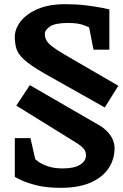

<svg xmlns="http://www.w3.org/2000/svg" viewBox="-20 -737 591 920"><path d="M482 -222 191 -386Q127 -423 97 -450Q67 -477 59 -502.5Q51 -528 51 -560Q51 -598 78.5 -634Q106 -670 160 -693.5Q214 -717 293 -717Q346 -717 391 -711.5Q436 -706 466 -700Q496 -694 504 -692V-499H428L407 -606Q404 -608 378 -617.5Q352 -627 306 -627Q245 -627 220 -610.5Q195 -594 195 -574Q195 -558 202 -544.5Q209 -531 228.5 -515.5Q248 -500 287 -477L547 -326ZM271 163Q204 163 157.5 151.5Q111 140 84.5 127.5Q58 115 51 111V-75H126L149 26Q151 28 166 39Q181 50 210 60Q239 70 281 70Q335 70 363.5 52.5Q392 35 392 7Q392 -5 387.5 -14.5Q383 -24 370.5 -35Q358 -46 334 -60L58 -231L123 -329L450 -140Q480 -123 497.5 -103Q515 -83 522 -64Q529 -45 529 -28Q529 26 500.5 69Q472 112 415 137.5Q358 163 271 163Z"/></svg>

Font: Faustina Light ExtraBold
Style: Regular
Weight: 800
Version: Version 1.200